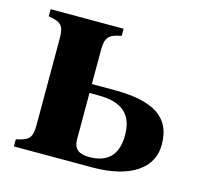

<svg xmlns="http://www.w3.org/2000/svg" viewBox="-76 -542 649 623"><g transform="rotate(15 249.0 -230.5)"><path d="M213 -376C213 -419 226 -430 266 -437V-461H21V-437C65 -430 74 -419 74 -376V-87C74 -45 66 -33 21 -24V0H284C419 0 483 -55 483 -128C483 -191 459 -261 291 -261H213ZM213 -231H243C323 -231 360 -198 360 -128C360 -60 325 -30 266 -30C232 -30 213 -42 213 -75Z"/></g></svg>

Font: STIXGeneral
Style: Bold
Weight: 700
Designer: MicroPress Inc., with final additions and corrections provided by Coen Hoffman, Elsevier (retired)
Version: Version 1.1.0